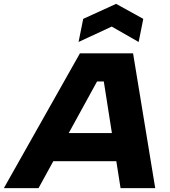

<svg xmlns="http://www.w3.org/2000/svg" viewBox="-64 -977 881 997"><path d="M475 -554H440L136 0H-44L351 -700H627L742 0H562ZM200 -286H608L579 -140H171ZM656 -759 516 -839 344 -759 368 -879 539 -957 680 -879Z"/></svg>

Font: Albert Sans Black
Style: Italic
Weight: 900
Italic angle: -11.25°
Designer: Andreas Rasmussen
Foundry: a.Foundry
Version: Version 1.025